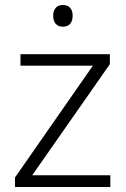

<svg xmlns="http://www.w3.org/2000/svg" viewBox="-20 -749 503 769"><path d="M232 -729C207 -729 193 -713 193 -686C193 -658 207 -642 232 -642C257 -642 271 -658 271 -686C271 -713 257 -729 232 -729ZM422 0V-47H109L420 -492V-532H62V-486H352L40 -38V0Z"/></svg>

Font: Noto Sans Telugu Light
Style: Regular
Weight: 300
Designer: Jelle Bosma - Monotype Design Team
Foundry: Monotype Imaging Inc.
Version: Version 2.005